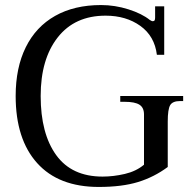

<svg xmlns="http://www.w3.org/2000/svg" viewBox="-20 -730 753 760"><path d="M42 -350Q42 -462 82 -543Q122 -624 198 -667Q274 -710 380 -710Q435 -710 488.5 -693Q542 -676 573 -651Q581 -646 584 -646Q590 -646 592 -649.5Q594 -653 594 -661V-705H630V-513H601Q592 -587 535.5 -627.5Q479 -668 398 -668Q276 -668 208.5 -582Q141 -496 141 -350Q141 -201 202.5 -116Q264 -31 386 -31Q429 -31 474 -41.5Q519 -52 550 -78V-277Q550 -304 532 -315.5Q514 -327 474 -327H456V-350H705V-330H693Q663 -330 653.5 -313.5Q644 -297 644 -249V-69Q590 -29 526.5 -9.5Q463 10 371 10Q212 10 127 -84.5Q42 -179 42 -350Z"/></svg>

Font: TavirajRegular
Style: Regular
Weight: 400
Designer: Katatrad Team
Foundry: CadsonDemak
Version: Version 1.000